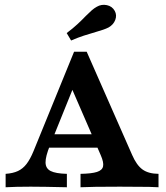

<svg xmlns="http://www.w3.org/2000/svg" viewBox="-20 -789 700 809"><path d="M121.3 -152.3 292.1 -571H345.3L537.1 -135.4Q555.7 -92.7 580.6 -74.8Q605.4 -56.9 647.9 -56.5V0L607.9 -1.6Q576 -2.4 485.1 -2.4Q363.8 -2.4 319.3 0V-56.5Q366 -57.3 388.5 -64.5Q410.9 -71.6 414.3 -88.1Q417.8 -104.6 404.7 -134.6L270.1 -444.8L300 -447.4L190.5 -176.2Q171.5 -129.5 171.9 -104.3Q172.3 -79.2 193.3 -68.5Q214.3 -57.7 261.8 -56.5V0Q158.7 -2.4 109.1 -2.4Q46 -2.4 3.7 0V-56.5Q34.6 -58.6 55.6 -68.4Q76.5 -78.2 91.8 -98.1Q107.2 -118.1 121.3 -152.3ZM176.2 -223.3H407.3L431.8 -166.8H152.8ZM385.5 -654.8Q400.4 -659.1 414.2 -663.7Q427.9 -668.4 437.4 -673.3Q458.3 -685.2 465.7 -705.2Q473.2 -725.1 463.6 -742.9Q452.7 -762.8 430 -767.4Q407.3 -772 387.8 -760.5Q377.1 -754.7 366.6 -745.5Q356.1 -736.3 341.8 -722Q325.3 -704.6 306.3 -687.1Q287.4 -669.5 261 -649.7L279.6 -618.3Q309.6 -631.2 333.4 -638.9Q357.2 -646.7 385.5 -654.8Z"/></svg>

Font: Playfair Micro SmCond SmLight
Style: Regular
Weight: 360
Width: 4
Designer: Claus Eggers Sørensen
Foundry: Claus Eggers Sørensen
Version: Version 2.100;Glyphs 3.2 (3219)